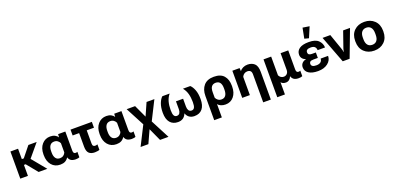

<svg xmlns="http://www.w3.org/2000/svg" viewBox="15 -2015 7051 3424"><g transform="rotate(-20 3540.5 -303.0)"><path d="M63.5 0H208.5V-208.3H241.2L411.6 0H576.7L356 -268.6L562 -515.1H404.3L245.6 -318.1H208.5V-515.1H63.5Z M823 9.8Q877.2 9.8 914.1 -9.2Q950.9 -28.1 977.1 -68.8H979.7Q991 -29.8 1021.4 -8.5Q1051.8 12.7 1109.4 15.1Q1136.5 15.1 1156.1 11Q1175.8 6.8 1183.8 2.2V-101.8Q1176 -98.4 1166.9 -96.2Q1157.7 -94 1149.9 -94Q1129.2 -94 1117.3 -106.9Q1105.5 -119.9 1105.5 -156V-515.1H968.5L965.3 -456.8H963.1Q944.3 -487.5 907.8 -506.3Q871.3 -525.1 820.3 -525.1Q724.1 -525.1 661.9 -454.2Q599.6 -383.3 599.6 -265.6V-249.8Q599.6 -132.6 660.3 -61.4Q720.9 9.8 823 9.8ZM856 -99.9Q801.5 -99.9 774.7 -138.3Q747.8 -176.8 747.8 -241.9V-272.5Q747.8 -338.9 774.8 -377.2Q801.8 -415.5 856.2 -415.5Q894.8 -415.5 921.8 -395.1Q948.7 -374.8 960.9 -346.2V-171.6Q949 -140.1 921.3 -120Q893.6 -99.9 856 -99.9Z M1204.1 -404.3H1608.9V-515.1H1204.1ZM1476.1 14.4Q1500.2 14.4 1527.1 9.9Q1554 5.4 1565.2 -0.5V-104.5Q1554.7 -100.3 1543.5 -97.5Q1532.2 -94.7 1521 -94.7Q1497.8 -94.7 1484.7 -108Q1471.7 -121.3 1471.7 -156.2V-455.6H1327.4V-146Q1327.4 -59.3 1365.2 -22.5Q1403.1 14.4 1476.1 14.4Z M1887.9 9.8Q1942.1 9.8 1979 -9.2Q2015.9 -28.1 2042 -68.8H2044.7Q2055.9 -29.8 2086.3 -8.5Q2116.7 12.7 2174.3 15.1Q2201.4 15.1 2221.1 11Q2240.7 6.8 2248.8 2.2V-101.8Q2241 -98.4 2231.8 -96.2Q2222.7 -94 2214.8 -94Q2194.1 -94 2182.3 -106.9Q2170.4 -119.9 2170.4 -156V-515.1H2033.4L2030.3 -456.8H2028.1Q2009.3 -487.5 1972.8 -506.3Q1936.3 -525.1 1885.3 -525.1Q1789.1 -525.1 1726.8 -454.2Q1664.6 -383.3 1664.6 -265.6V-249.8Q1664.6 -132.6 1725.2 -61.4Q1785.9 9.8 1887.9 9.8ZM1920.9 -99.9Q1866.5 -99.9 1839.6 -138.3Q1812.7 -176.8 1812.7 -241.9V-272.5Q1812.7 -338.9 1839.7 -377.2Q1866.7 -415.5 1921.1 -415.5Q1959.7 -415.5 1986.7 -395.1Q2013.7 -374.8 2025.9 -346.2V-171.6Q2013.9 -140.1 1986.2 -120Q1958.5 -99.9 1920.9 -99.9Z M2641.8 203.1H2802.2L2589.8 -205.1H2573.7L2429.7 -515.1H2269.5L2470.9 -132.6H2488.8ZM2272.7 203.1H2420.4L2576.7 -139.2H2606.4L2795.7 -515.1H2647.2L2514.2 -214.8H2483.9Z M3054.9 14.6Q3115.2 14.6 3155.9 -15Q3196.5 -44.7 3216.3 -105.7H3207.3Q3227.8 -43.5 3268.1 -14.4Q3308.3 14.6 3366.2 14.6Q3465.3 14.6 3518.1 -49.3Q3570.8 -113.3 3570.8 -234.1Q3570.8 -338.1 3543.1 -409.3Q3515.4 -480.5 3476.6 -515.1H3337.6Q3383.3 -459.5 3402.7 -389.2Q3422.1 -318.8 3422.1 -230.5Q3422.1 -158.9 3405.2 -127.7Q3388.2 -96.4 3352.5 -96.4Q3313.5 -96.4 3296.4 -125.1Q3279.3 -153.8 3279.3 -196.3V-346.4H3144V-196.3Q3144 -153.8 3126.8 -125.1Q3109.6 -96.4 3071 -96.4Q3035.2 -96.4 3018.2 -127.7Q3001.2 -158.9 3001.2 -230.5Q3001.2 -319.1 3020.5 -389.3Q3039.8 -459.5 3085.4 -515.1H2946.8Q2908 -480.5 2880.2 -409.3Q2852.5 -338.1 2852.5 -234.1Q2852.5 -111.8 2906.1 -48.6Q2959.7 14.6 3054.9 14.6Z M3669.9 203.1H3814.9V-51.5Q3833.7 -22.5 3872.7 -6.3Q3911.6 9.8 3959.5 9.8Q4056.4 9.8 4116.2 -62.4Q4176 -134.5 4176 -252.4V-268.1Q4176 -387 4115.1 -457.3Q4054.2 -527.6 3925.5 -527.6Q3798.6 -527.6 3734.3 -453.1Q3669.9 -378.7 3669.9 -256.1ZM3921.1 -99.9Q3883.1 -99.9 3854.6 -121.2Q3826.2 -142.6 3814.9 -171.4V-272Q3814.9 -348.9 3843 -382.2Q3871.1 -415.5 3920.4 -415.5Q3975.1 -415.5 4001.5 -379.5Q4027.8 -343.5 4027.8 -275.9V-244.4Q4027.8 -176.8 4001.5 -138.3Q3975.1 -99.9 3921.1 -99.9Z M4599.6 203.1H4744.6V-322.3Q4744.6 -435.5 4694.5 -480.6Q4644.3 -525.6 4564.9 -525.6Q4517.6 -525.6 4478.1 -506.3Q4438.7 -487.1 4418.9 -457.3H4416.3L4413.1 -515.1H4275.4V0H4420.4V-345.9Q4434.3 -378.2 4461.4 -396Q4488.5 -413.8 4519.8 -413.8Q4558.1 -413.8 4578.9 -394.4Q4599.6 -375 4599.6 -326.9Z M4866.7 203.1H5012V-29.3Q5022.9 -13.2 5045.5 -1.7Q5068.1 9.8 5103.3 9.8Q5138.7 9.8 5166.5 -11.6Q5194.3 -33 5207.5 -68.8H5210.2Q5222.7 -27.8 5255.1 -6.3Q5287.6 15.1 5342.3 15.1Q5366.5 15.1 5384.8 11.6Q5403.1 8.1 5414.3 2.2V-101.8Q5405.8 -98.1 5397.1 -96.1Q5388.4 -94 5378.2 -94Q5360.1 -94 5348 -106.7Q5335.9 -119.4 5335.9 -155.3V-515.1H5190.9V-200.9Q5190.9 -153.3 5165.4 -127Q5139.9 -100.6 5102.3 -100.6Q5073 -100.6 5049.4 -116.1Q5025.9 -131.6 5012 -159.9V-515.1H4866.7Z M5713.1 14.6Q5827.6 14.6 5898.9 -41.1Q5970.2 -96.9 5970.2 -180.2H5829.1Q5828.1 -138.2 5799.4 -115.5Q5770.8 -92.8 5718 -92.8Q5667.7 -92.8 5645.3 -109Q5622.8 -125.2 5622.8 -154.3Q5622.8 -178.7 5639.6 -193.6Q5656.5 -208.5 5704.1 -208.5H5786.1V-311.8H5711.4Q5674.1 -311.8 5656.4 -325.2Q5638.7 -338.6 5638.7 -366Q5638.7 -397 5660.5 -412.1Q5682.4 -427.2 5729 -427.2Q5782.5 -427.2 5806 -403Q5829.6 -378.7 5829.6 -339.8H5970.7Q5968.3 -418.9 5911 -474.7Q5853.8 -530.5 5726.6 -530Q5609.6 -530 5550.2 -488.8Q5490.7 -447.5 5490.7 -374Q5490.7 -326.2 5523.2 -293.9Q5555.7 -261.7 5612.8 -253.4V-264.2Q5545.4 -258.8 5509.9 -225.6Q5474.4 -192.4 5474.4 -142.1Q5474.4 -67.4 5537.7 -26.4Q5601.1 14.6 5713.1 14.6ZM5758.1 -591.8 5841.6 -789.6 5714.4 -809.1 5676 -612.8Z M5987.3 -515.1 6182.9 0H6313.5L6508.5 -515.1H6377.9L6272.5 -212.6Q6266.6 -193.8 6263.2 -178.8Q6259.8 -163.8 6257.8 -149.9H6254.6Q6252.7 -163.8 6249.5 -179Q6246.3 -194.1 6240 -212.6L6134.3 -515.1Z M6515.4 -250Q6515.4 -128.4 6589 -56.9Q6662.6 14.6 6780.5 14.6Q6898.4 14.6 6972 -56.9Q7045.7 -128.4 7045.7 -250V-265.6Q7045.7 -387.2 6972 -458.6Q6898.4 -530 6780.5 -530Q6662.6 -530 6589 -458.6Q6515.4 -387.2 6515.4 -265.6ZM6663.8 -273.7Q6663.8 -345.5 6694.7 -382.7Q6725.6 -419.9 6780.5 -419.9Q6835.2 -419.9 6866.1 -382.7Q6897 -345.5 6897 -273.7V-241.9Q6897 -169.9 6866.7 -132.7Q6836.4 -95.5 6780.5 -95.5Q6724.6 -95.5 6694.2 -132.7Q6663.8 -169.9 6663.8 -241.9Z"/></g></svg>

Font: Roboto Flex
Style: Regular
Weight: 400
Designer: Berlow after Robertson
Foundry: Google
Version: Version 3.200;gftools[0.9.32]